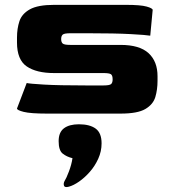

<svg xmlns="http://www.w3.org/2000/svg" viewBox="-20 -468 719 791"><path d="M173 0Q106 0 78 -7Q50 -14 50 -21L90 -126Q102 -123 161.5 -119.5Q221 -116 335 -116H406Q431 -116 437.5 -121.5Q444 -127 444 -141Q444 -158 436.5 -162.5Q429 -167 406 -167H203Q130 -167 90 -194.5Q50 -222 50 -293V-313Q50 -350 60 -380.5Q70 -411 103 -429.5Q136 -448 203 -448H499Q559 -448 584 -441Q609 -434 609 -427L599 -321Q583 -324 518.5 -327.5Q454 -331 341 -331H270Q245 -331 238.5 -325.5Q232 -320 232 -307Q232 -294 238.5 -288.5Q245 -283 270 -283H477Q555 -283 592 -249Q629 -215 629 -154V-135Q629 -99 620 -68.5Q611 -38 579 -19Q547 0 477 0ZM263.7 301.1Q246.4 306 243.5 296.5Q240.6 287 246.4 277.1Q253 267.2 263.7 239.1Q274.5 211 278.6 183.7Q254.6 177.9 238.1 164.7Q221.6 151.5 221.6 113.4Q221.6 77.1 243.5 60.5Q265.4 44 305.1 44Q349.7 44 374.1 61.8Q398.5 79.6 398.5 122.5Q398.5 155.6 384.8 185.8Q371.2 215.9 350.1 239.9Q329 263.9 305.9 280Q282.7 296.1 263.7 301.1Z"/></svg>

Font: Goldman
Style: Bold
Weight: 700
Designer: Jaikishan Patel
Version: Version 1.000; ttfautohint (v1.8.3)